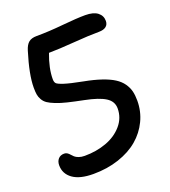

<svg xmlns="http://www.w3.org/2000/svg" viewBox="-146 -856 909 1025"><g transform="rotate(-20 308.5 -343.0)"><path d="M209 63Q131.8 63 91.8 34.2Q51.8 5.4 51.8 -43Q51.8 -64.9 64 -78.9Q76.2 -92.8 98.1 -92.8Q107.9 -92.8 115.5 -87.6Q123 -82.5 128.9 -75.4Q134.8 -68.4 142.6 -61.3Q150.4 -54.2 164.6 -49.1Q178.7 -43.9 198.2 -43.9Q264.2 -43.9 320.8 -64.5Q377.4 -85 413.3 -126.5Q449.2 -168 449.2 -222.2Q449.2 -262.2 412.6 -285.4Q376 -308.6 297.9 -324.2Q244.1 -335 207.8 -343.8Q171.4 -352.5 144.5 -363.3Q117.7 -374 103 -384Q88.4 -394 79.6 -409.4Q70.8 -424.8 68.4 -439.9Q65.9 -455.1 65.9 -479Q65.9 -552.7 104 -675.8Q113.3 -706.5 129.4 -719.7Q145.5 -732.9 174.8 -732.9Q243.2 -732.9 325.9 -741Q408.7 -749 456.1 -749Q502.9 -749 526.4 -730.7Q549.8 -712.4 549.8 -683.1Q549.8 -662.1 535.6 -651.1Q521.5 -640.1 495.1 -640.1Q439 -640.1 351.3 -633.3Q263.7 -626.5 206.1 -626Q176.8 -548.8 176.8 -486.8Q176.8 -470.7 183.8 -462.6Q190.9 -454.6 223.1 -444.1Q255.4 -433.6 326.2 -419.9Q383.3 -409.2 424.8 -395Q466.3 -380.9 492.7 -364Q519 -347.2 534.7 -325Q550.3 -302.7 556.2 -279.3Q562 -255.9 562 -225.1Q562 -164.6 536.6 -111.6Q511.2 -58.6 465.8 -20Q420.4 18.6 354 40.8Q287.6 63 209 63Z"/></g></svg>

Font: Shantell Sans Irregular Bouncy
Style: Regular
Weight: 500
Designer: Stephen Nixon, Anya Danilova, Shantell Martin
Foundry: Arrow Type
Version: Version 1.006;[9816181b4]